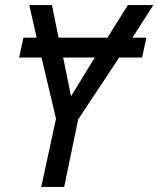

<svg xmlns="http://www.w3.org/2000/svg" viewBox="-20 -734 622 754"><path d="M142 0 200 -268 143 -508H55L72 -586H124L95 -714H184L210 -586H402L482 -714H582L500 -586H555L538 -508H448L287 -265L232 0ZM259 -356 352 -508H228Z"/></svg>

Font: Noto Sans Display
Style: Italic
Weight: 400
Italic angle: -12°
Designer: Monotype Design Team
Foundry: Monotype Imaging Inc.
Version: Version 2.003